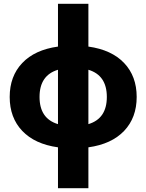

<svg xmlns="http://www.w3.org/2000/svg" viewBox="-20 -770 770 1010"><path d="M445 -525Q567 -508 633 -438.5Q699 -369 699 -260Q699 -151 633 -81.5Q567 -12 445 5V220H285V5Q163 -12 97 -81.5Q31 -151 31 -260Q31 -369 97 -438.5Q163 -508 285 -525V-750H445ZM445 -117Q542 -146 542 -260Q542 -374 445 -403ZM285 -403Q188 -374 188 -260Q188 -146 285 -117Z"/></svg>

Font: Mplus 1p ExtraBold
Style: Regular
Weight: 800
Version: Version 1.061